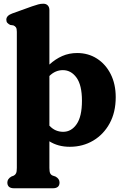

<svg xmlns="http://www.w3.org/2000/svg" viewBox="-20 -776 672 1032"><path d="M245.5 -722V-429Q277.5 -458.5 314.5 -474.8Q351.5 -491 394.5 -491Q454.5 -491 501.2 -461Q548 -431 575 -377.5Q602 -324 602 -253.5Q602 -173 569.5 -113.2Q537 -53.5 481 -20.2Q425 13 355 13Q292 13 245.5 -16.5V126.5Q245.5 147 249.8 155.5Q254 164 262.5 167.5L278.5 173Q300 185 300 205Q300 236 263.5 236H56Q19.5 236 19.5 205Q19.5 185.5 41 173L54 168Q62 164 66.2 155.5Q70.5 147 70.5 126.5V-605Q70.5 -622.5 65.5 -629.2Q60.5 -636 52 -639.5L35 -642Q25.5 -646.5 19.8 -652.8Q14 -659 14 -670Q14 -692 45.5 -703.5L152.5 -742Q173 -749 186 -752.5Q199 -756 213 -756Q228 -756 236.8 -746.8Q245.5 -737.5 245.5 -722ZM318 -399Q277 -399 245.5 -367.5V-100.5Q262 -83 280.5 -75.2Q299 -67.5 319.5 -67.5Q363.5 -67.5 392 -108.8Q420.5 -150 420.5 -234.5Q420.5 -318.5 391.2 -358.8Q362 -399 318 -399Z"/></svg>

Font: Fraunces 9pt Soft
Style: Bold
Weight: 700
Version: Version 1.000;[b76b70a41]